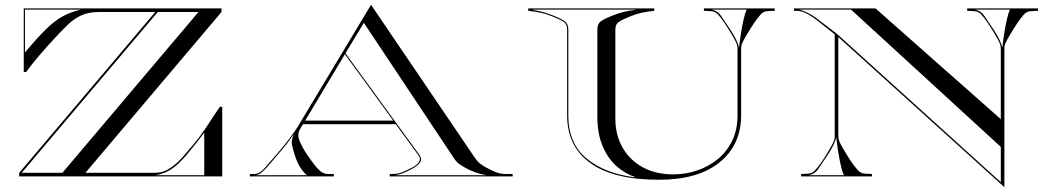

<svg xmlns="http://www.w3.org/2000/svg" viewBox="-20 -735 4365 800"><path d="M89 -435H79V-700H903V-685L336 -15H625Q660 -15 689 -34.5Q718 -54 742.5 -82.2Q767 -110.5 788 -135.5Q820.5 -175 847.2 -216.5Q874 -258 896 -290H906V0H60V-15L627 -685H395Q348.5 -685 317.8 -670.5Q287 -656 262.2 -631.8Q237.5 -607.5 209 -577Q175 -540.5 141.2 -501Q107.5 -461.5 89 -435ZM316.5 -695H84V-516Q136 -579 172.8 -614.5Q209.5 -650 242.8 -667.8Q276 -685.5 316.5 -695ZM240 -15 807 -685H637.5L70.5 -15ZM627 -5H831V-182Q786 -122.5 753.8 -85.2Q721.5 -48 692.2 -29Q663 -10 627 -5Z M1021 -10H1041Q1062 -10 1085.8 -38Q1109.5 -66 1137.5 -98Q1165.5 -130 1187.5 -159.8Q1209.5 -189.5 1217.5 -202L1526 -715L1957 -80Q1968 -63.5 1977.5 -55.5Q1987 -47.5 2001 -39.5Q2017 -30.5 2040 -20.2Q2063 -10 2087 -10H2116V0H1604V-10H1616Q1640 -10 1663 -20.2Q1686 -30.5 1702 -39.5Q1741.5 -62.5 1724.5 -86.5L1629 -217.5H1242.5L1231 -198.5Q1217 -175.5 1228 -148.5Q1239 -121.5 1257.5 -94Q1278 -63.5 1293.2 -44.5Q1308.5 -25.5 1321.5 -17Q1325.5 -14.5 1331.8 -12.2Q1338 -10 1349 -10H1371V0H1021ZM1496 -640 1419.5 -513 1727 -90.5Q1740 -72.5 1731 -59.2Q1722 -46 1701.5 -34Q1685.5 -25 1667.8 -17Q1650 -9 1626 -5H2007Q1983 -9 1960 -17.2Q1937 -25.5 1921 -34.5Q1907 -42.5 1895 -50.5Q1883 -58.5 1872 -75ZM1251.5 -232.5H1618.5L1417 -509ZM1204 -176Q1196 -164.5 1183.8 -147.2Q1171.5 -130 1143.5 -98Q1125 -76.5 1107.2 -55Q1089.5 -33.5 1073.5 -19.2Q1057.5 -5 1043.5 -5H1259Q1248 -13 1233.5 -33.8Q1219 -54.5 1208 -89.5Q1199 -118 1196.2 -133.8Q1193.5 -149.5 1204 -176Z M3178.5 -688.5Q3161 -688 3148.5 -673.8Q3136 -659.5 3122 -639Q3116.5 -631 3107 -615.8Q3097.5 -600.5 3088 -584.5Q3078.5 -568.5 3073.5 -557Q3068 -545 3068 -532.5V-255Q3068 -131.5 2978.5 -58.8Q2889 14 2725.5 14Q2536 14 2439.5 -55.8Q2343 -125.5 2343 -255V-612.5Q2343 -633 2329.8 -643Q2316.5 -653 2279 -667.5Q2254.5 -677.5 2233 -682Q2211.5 -686.5 2181 -690V-700H2706V-690Q2675.5 -686.5 2654 -682Q2632.5 -677.5 2608 -667.5Q2570.5 -652.5 2557.2 -642.8Q2544 -633 2544 -612.5V-240Q2544 -174 2573.2 -121.5Q2602.5 -69 2656.8 -38.8Q2711 -8.5 2785.5 -8.5Q2836 -8.5 2883.5 -24.2Q2931 -40 2969.5 -71Q3008 -102 3030.5 -148.2Q3053 -194.5 3053 -255V-532.5Q3053 -545 3047.5 -557Q3042.5 -568.5 3033 -584.5Q3023.5 -600.5 3014 -615.8Q3004.5 -631 2999 -639Q2985 -659.5 2972.5 -673.8Q2960 -688 2942.5 -688.5L2913 -690V-700H3208V-690ZM3059.5 -537.5Q3062.5 -566 3067.5 -597.2Q3072.5 -628.5 3078.5 -654.8Q3084.5 -681 3091 -695H2945.5Q2970.5 -689.5 2983 -671Q2995.5 -652.5 3019.5 -617Q3036 -592.5 3045.8 -572.8Q3055.5 -553 3059.5 -537.5ZM2201 -693.5Q2232 -688.5 2249.8 -682.8Q2267.5 -677 2282 -671.5Q2314.5 -659 2331.2 -647.5Q2348 -636 2348 -612.5V-254Q2348 -138 2423.8 -75Q2499.5 -12 2626 4V2.5Q2584 -11.5 2548.2 -43.2Q2512.5 -75 2490.8 -126.5Q2469 -178 2469 -249.5V-612.5Q2469 -636 2483.8 -646.5Q2498.5 -657 2535.5 -671.5Q2557.5 -680 2578.2 -685.2Q2599 -690.5 2626 -693.5V-695H2201Z M3288 -690V-700H3628L4150 -238.5V-532.5Q4150 -545 4144.5 -557Q4139.5 -568.5 4130 -584.5Q4120.5 -600.5 4111 -615.8Q4101.5 -631 4096 -639Q4082 -659.5 4069.5 -673.8Q4057 -688 4039.5 -688.5L4010 -690V-700H4305V-690L4275.5 -688.5Q4258 -688 4245.5 -673.8Q4233 -659.5 4219 -639Q4213.5 -631 4204 -615.8Q4194.5 -600.5 4185 -584.5Q4175.5 -568.5 4170.5 -557Q4165 -545 4165 -532.5V45L3473 -580.5V-167.5Q3473 -155 3478.5 -143Q3483.5 -132 3493 -115.8Q3502.5 -99.5 3512 -84.2Q3521.5 -69 3527 -61Q3541 -41 3553.5 -26.8Q3566 -12.5 3583.5 -11.5L3613 -10V0H3318V-10L3347.5 -11.5Q3365 -12.5 3377.5 -26.8Q3390 -41 3404 -61Q3409.5 -69 3419 -84.2Q3428.5 -99.5 3438 -115.8Q3447.5 -132 3452.5 -143Q3458 -155 3458 -167.5V-592L3384 -650.5Q3370 -662 3346 -676Q3322 -690 3298 -690ZM4150 24V-123L3526 -695H3306Q3320 -694 3343.5 -682.5Q3367 -671 3384.5 -657Q3396 -648 3413.5 -635Q3431 -622 3448.2 -608.8Q3465.5 -595.5 3476.5 -585.5ZM4156.5 -537.5Q4159.5 -566 4164.5 -597.2Q4169.5 -628.5 4175.5 -654.8Q4181.5 -681 4188 -695H4042.5Q4067.5 -689.5 4080 -671Q4092.5 -652.5 4116.5 -617Q4133 -592.5 4142.8 -572.8Q4152.5 -553 4156.5 -537.5ZM3464.5 -162.5Q3460.5 -147 3450.8 -127.2Q3441 -107.5 3424.5 -83Q3400.5 -47.5 3388 -29Q3375.5 -10.5 3350.5 -5H3496Q3489.5 -19 3483.5 -45.2Q3477.5 -71.5 3472.5 -102.8Q3467.5 -134 3464.5 -162.5Z"/></svg>

Font: Engraving Unshaded CC
Style: Bold
Weight: 700
Designer: indestructible type*
Foundry: Cowboy Collective
Version: Version 1.000